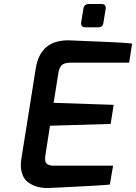

<svg xmlns="http://www.w3.org/2000/svg" viewBox="-20 -933 678 956"><path d="M384 -820 395 -888Q398 -913 423 -913H487Q498 -913 503 -906Q508 -899 506 -888L495 -820Q492 -797 469 -797H405Q394 -797 388 -803.5Q382 -810 384 -820ZM86 -140 158 -592Q181 -737 328 -732Q598 -722 638 -716L623 -621H331Q313 -621 301 -616.5Q289 -612 283 -603Q277 -594 274.5 -586Q272 -578 270 -565L247 -421L546 -411L531 -316L229 -307L206 -160Q203 -141 206 -129.5Q209 -118 219.5 -113.5Q230 -109 237.5 -108.5Q245 -108 260 -108H543L527 -14Q511 -12 434 -7.5Q357 -3 289 0L221 3Q193 4 168 -2.5Q143 -9 121 -24.5Q99 -40 89.5 -70Q80 -100 86 -140Z"/></svg>

Font: Exo
Style: DemiBoldItalic
Weight: 600
Designer: Natanael Gama
Version: Version 1